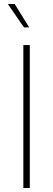

<svg xmlns="http://www.w3.org/2000/svg" viewBox="-20 -934 264 954"><path d="M96 0V-710H128V0ZM99 -798 19 -914H53L125 -798Z"/></svg>

Font: Geist Thin
Style: Regular
Weight: 400
Designer: Basement.studio, Andrés Briganti, Mateo Zaragoza
Foundry: Basement.studio, Vercel, Andrés Briganti, Guido Ferreyra, Mateo Zaragoza
Version: Version 1.401